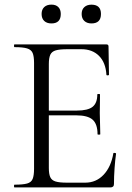

<svg xmlns="http://www.w3.org/2000/svg" viewBox="-20 -819 577 839"><path d="M462.2 0H43.4Q41.2 0 41.2 -6Q41.2 -12 43.4 -12Q80 -12 98.2 -17Q116.4 -22 122.6 -37Q128.8 -52 128.8 -81V-544Q128.8 -573 122.6 -587.5Q116.4 -602 98.2 -607.5Q80 -613 43.4 -613Q41.2 -613 41.2 -619Q41.2 -625 43.4 -625H445Q454.2 -625 454.2 -616L456.2 -492.6Q456.2 -489.8 450.8 -489.6Q445.4 -489.4 445 -492.4Q441.8 -545.8 412.6 -574.9Q383.4 -604 335.8 -604H274.6Q241 -604 223.6 -598.9Q206.2 -593.8 199.8 -579.8Q193.4 -565.8 193.4 -539V-85Q193.4 -58.8 199.6 -45Q205.8 -31.2 222.6 -26Q239.4 -20.8 272.2 -20.8H352.4Q400 -20.8 432.6 -55.2Q465.2 -89.6 475.2 -148.6Q475.4 -151.6 481.3 -150.9Q487.2 -150.2 487.2 -147.4Q483.2 -120.8 480.6 -83.7Q478 -46.6 478 -15Q478 0 462.2 0ZM406.2 -232.6Q406.2 -276.8 384.8 -295.9Q363.4 -315 313 -315H162.8V-335.8H315.6Q364.2 -335.8 384.7 -352.3Q405.2 -368.8 405.2 -406.2Q405.2 -408.4 411.1 -408.4Q417 -408.4 417 -406.2Q417 -376.4 416.5 -359.9Q416 -343.4 416 -325Q416 -302.4 417.1 -280.4Q418.2 -258.4 418.2 -232.6Q418.2 -230.6 412.2 -230.6Q406.2 -230.6 406.2 -232.6ZM204.8 -716.6Q184.6 -716.6 173.2 -727.5Q161.8 -738.4 161.8 -758Q161.8 -777.2 173.2 -788Q184.6 -798.8 204.8 -798.8Q224.2 -798.8 234.9 -788Q245.6 -777.2 245.6 -758Q245.6 -716.6 204.8 -716.6ZM379.6 -716.6Q360.2 -716.6 348.5 -727.5Q336.8 -738.4 336.8 -758Q336.8 -777.2 348.5 -787.9Q360.2 -798.6 379.6 -798.6Q421.2 -798.6 421.2 -758Q421.2 -716.6 379.6 -716.6Z"/></svg>

Font: Cormorant Garamond Light
Style: Regular
Weight: 300
Designer: Christian Thalmann (Catharsis Fonts)
Foundry: Catharsis Fonts
Version: Version 4.001